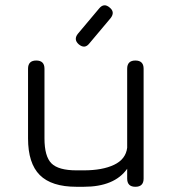

<svg xmlns="http://www.w3.org/2000/svg" viewBox="-20 -716 668 736"><path d="M499 -484Q530.5 -484 530.5 -452.5V-31.5Q530.5 0 499 0Q467.5 0 467.5 -31.5V-69Q418.5 0 301 0H273Q177.5 0 132.5 -45Q87.5 -90 87.5 -185.5V-452.5Q87.5 -484 119 -484Q150.5 -484 150.5 -452.5V-185.5Q150.5 -116.5 177.2 -89.8Q204 -63 273 -63H301Q372.5 -63 417.2 -84.2Q462 -105.5 467.5 -149.5V-452.5Q467.5 -484 499 -484ZM282 -546Q261 -564.5 278.5 -586.5L360 -683.5Q378.5 -706 400.5 -687Q422 -669.5 404 -646.5L322.5 -549.5Q305 -527 282 -546Z"/></svg>

Font: Jura Light Medium
Style: Regular
Weight: 500
Version: Version 5.106